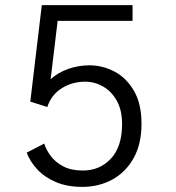

<svg xmlns="http://www.w3.org/2000/svg" viewBox="-20 -720 690 751"><path d="M302 11Q242.5 11 198.2 -8Q154 -27 125.8 -57.5Q97.5 -88 84.5 -123L153 -158.5Q160 -135 178 -110.5Q196 -86 227 -69.5Q258 -53 304 -53Q370.5 -53 414 -99.8Q457.5 -146.5 457.5 -235Q457.5 -289 436.8 -326Q416 -363 383 -381.8Q350 -400.5 313.5 -400.5Q262.5 -400.5 221.8 -375Q181 -349.5 165 -301.5L98.5 -322.5L143.5 -700H498.5V-638.5H205.5L178 -410Q206.5 -436 246.2 -450.2Q286 -464.5 330 -464.5Q381.5 -464.5 428 -440Q474.5 -415.5 504 -364.8Q533.5 -314 533.5 -236Q533.5 -156.5 502.5 -101.2Q471.5 -46 419 -17.5Q366.5 11 302 11Z"/></svg>

Font: Trispace Light
Style: Regular
Weight: 300
Designer: Tyler Finck
Foundry: Etcetera Type Company
Version: Version 1.210; ttfautohint (v1.8.3)